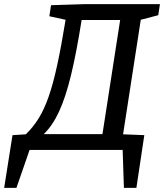

<svg xmlns="http://www.w3.org/2000/svg" viewBox="-81 -720 788 922"><path d="M514 182 508 0H61L-2 182H-61L-21 -71L43 -75Q78 -109 104.5 -151.5Q131 -194 152.5 -255.5Q174 -317 193.5 -406.5Q213 -496 234 -625L156 -642L164 -695L321 -700H687L679 -647L595 -625L510 -75L612 -71L574 182ZM129 -76H411L496 -624H311Q286 -466 260 -359Q234 -252 202.5 -184Q171 -116 129 -76Z"/></svg>

Font: Bitter Medium
Style: Italic
Weight: 500
Italic angle: -9°
Designer: Sol Matas, and Bitter project Authors
Foundry: Sol Matas
Version: Version 2.001